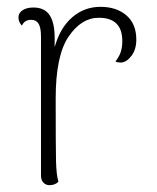

<svg xmlns="http://www.w3.org/2000/svg" viewBox="-20 -534 460 562"><path d="M379 -418Q379 -390 365.5 -371.5Q352 -353 336 -351H332Q323 -351 318 -354Q330 -370 334 -383.5Q338 -397 338 -414Q338 -482 269 -482Q218 -482 180.5 -426.5Q143 -371 143 -246Q143 -102 144 -62Q145 -22 151 -2Q141 8 125 8Q114 8 107 0.5Q100 -7 100 -20V-426Q100 -453 93 -464.5Q86 -476 71 -476Q52 -476 44 -459Q34 -470 34 -483Q34 -496 46 -504Q58 -512 78 -512Q110 -512 125 -490Q140 -468 140 -423V-396Q156 -453 191.5 -483.5Q227 -514 274 -514Q321 -514 350 -489Q379 -464 379 -418Z"/></svg>

Font: Arima Madurai ExtraLight
Style: Regular
Weight: 275
Designer: Joana Correia and Natanael Gama
Foundry: NDISCOVER
Version: Version 1.020